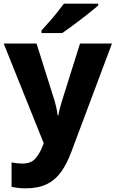

<svg xmlns="http://www.w3.org/2000/svg" viewBox="-21 -786 630 1046"><path d="M-1 -549H178L277 -235Q282 -218 286.5 -197Q291 -176 293 -157H297Q300 -177 305.5 -197.5Q311 -218 316 -234L415 -549H589L367 43Q343 107 311.5 151Q280 195 233.5 217.5Q187 240 119 240Q93 240 74.5 237.5Q56 235 42 232V99Q52 101 68 103Q84 105 101 105Q148 105 171.5 78Q195 51 210 13L217 -6ZM514 -756Q498 -742 473 -722Q448 -702 419.5 -680Q391 -658 364 -638.5Q337 -619 318 -606H205V-620Q221 -638 244 -663.5Q267 -689 289 -716.5Q311 -744 327 -766H514Z"/></svg>

Font: Noto Sans Thai Looped ExtraBold
Style: Regular
Weight: 800
Designer: Sasikarn Vongin, Ben Mitchell
Foundry: The Fontpad Ltd
Version: Version 1.001; ttfautohint (v1.8.4.7-5d5b)